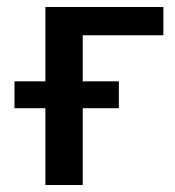

<svg xmlns="http://www.w3.org/2000/svg" viewBox="-20 -530 502 550"><path d="M217 -429V-297H320.5V-220H217V0H110V-220H21.5V-297H110V-510H448V-429Z"/></svg>

Font: Lato 2
Style: Regular
Weight: 600
Designer: Lukasz Dziedzic with Adam Twardoch and Botio Nikoltchev
Foundry: tyPoland Lukasz Dziedzic
Version: Version 2.015; 2015-08-06; http://www.latofonts.com/